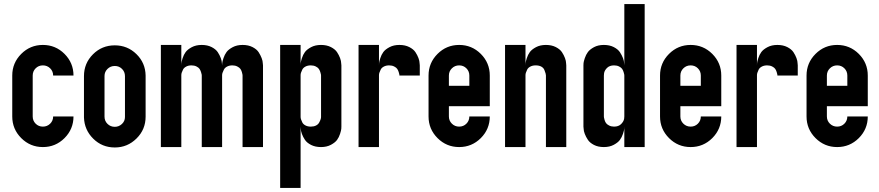

<svg xmlns="http://www.w3.org/2000/svg" viewBox="-20 -720 4301 940"><path d="M240.2 -149.9H339.8Q339.8 -87.9 295.9 -43.9Q252 0 189.9 0Q127.9 0 84 -43.9Q40 -87.9 40 -149.9V-350.1Q40 -412.1 84 -456.1Q127.9 -500 189.9 -500Q252 -500 295.9 -456.1Q339.8 -412.1 339.8 -350.1H240.2Q240.2 -371.1 225.6 -385.5Q210.9 -399.9 189.9 -399.9Q168.9 -399.9 154.5 -385.5Q140.1 -371.1 140.1 -350.1V-149.9Q140.1 -128.9 154.5 -114.5Q168.9 -100.1 189.9 -100.1Q210.9 -100.1 225.6 -114.5Q240.2 -128.9 240.2 -149.9Z M542 -498Q604 -498 647.9 -455.1Q691.9 -412.1 692.9 -350.1V-148.9Q692.9 -85.9 648.4 -42Q604 2 542 2Q480 2 436.5 -41Q393.1 -84 391.1 -145V-148.9V-347.2Q391.1 -410.2 435.1 -454.1Q479 -498 542 -498ZM491.7 -348.1V-148.9Q491.7 -127.9 506.3 -113.5Q521 -99.1 542 -99.1Q562 -99.1 576.9 -113Q591.8 -127 591.8 -147V-347.2Q591.8 -368.2 577.4 -382.6Q563 -397 542 -397Q521 -397 506.3 -382.6Q491.7 -368.2 491.7 -348.1Z M767.6 -500H867.7V-399.9Q867.7 -403.8 868.2 -410.9Q868.7 -418 874 -435.1Q879.4 -452.1 888.9 -465.1Q898.4 -478 918.9 -489Q939.5 -500 967.5 -500Q995.6 -500 1016.1 -489.5Q1036.6 -479 1046.1 -464.6Q1055.7 -450.2 1061 -435.5Q1066.4 -420.9 1066.4 -410.2L1067.4 -399.9Q1067.4 -403.8 1067.9 -410.9Q1068.4 -418 1074 -435.1Q1079.6 -452.1 1089.1 -465.1Q1098.6 -478 1119.1 -489Q1139.6 -500 1167.7 -500Q1195.8 -500 1216.3 -489.5Q1236.8 -479 1246.1 -464.6Q1255.4 -450.2 1261 -435.5Q1266.6 -420.9 1266.6 -410.2L1267.6 -399.9V-351.1V0H1167.5V-350.1Q1167.5 -352.1 1167 -355.5Q1166.5 -358.9 1164.1 -367.4Q1161.6 -376 1157 -382.6Q1152.3 -389.2 1141.8 -394.5Q1131.3 -399.9 1117.7 -399.9Q1102.5 -399.9 1091.6 -394Q1080.6 -388.2 1076.2 -379.2Q1071.8 -370.1 1069.6 -364Q1067.4 -357.9 1067.4 -352.1V-351.1V0H967.8V-350.1Q967.8 -352.1 967.3 -355.5Q966.8 -358.9 964.1 -367.4Q961.4 -376 957 -382.6Q952.6 -389.2 942.1 -394.5Q931.6 -399.9 917.5 -399.9Q902.3 -399.9 891.4 -394Q880.4 -388.2 876 -379.2Q871.6 -370.1 869.6 -364Q867.7 -357.9 867.7 -352.1V0H767.6Z M1351.6 -500H1451.7V-399.9Q1451.7 -403.8 1452.1 -410.9Q1452.6 -418 1458 -435.1Q1463.4 -452.1 1472.9 -465.1Q1482.4 -478 1502.9 -489Q1523.4 -500 1551.5 -500Q1579.6 -500 1600.1 -489.5Q1620.6 -479 1630.1 -464.6Q1639.6 -450.2 1645 -435.5Q1650.4 -420.9 1650.4 -410.2L1651.4 -399.9V-351.1V-149.9V-100.1Q1651.4 -96.2 1650.9 -89.1Q1650.4 -82 1645 -64.9Q1639.6 -47.9 1630.1 -34.9Q1620.6 -22 1600.1 -11Q1579.6 0 1551.5 0Q1523.4 0 1502.9 -10.5Q1482.4 -21 1472.9 -35.4Q1463.4 -49.8 1458 -64.5Q1452.6 -79.1 1452.6 -89.8L1451.7 -100.1V200.2H1351.6ZM1501.5 -399.9Q1486.3 -399.9 1475.3 -394Q1464.4 -388.2 1460 -379.2Q1455.6 -370.1 1453.6 -364Q1451.7 -357.9 1451.7 -352.1V-147.9Q1451.7 -142.1 1453.6 -136Q1455.6 -129.9 1460 -120.8Q1464.4 -111.8 1475.3 -106Q1486.3 -100.1 1501.5 -100.1Q1516.6 -100.1 1527.1 -105.5Q1537.6 -110.8 1542.5 -119.9Q1547.4 -128.9 1549.6 -135.5Q1551.8 -142.1 1551.8 -147V-350.1Q1551.8 -352.1 1551.3 -355.5Q1550.8 -358.9 1548.1 -367.4Q1545.4 -376 1541 -382.6Q1536.6 -389.2 1526.1 -394.5Q1515.6 -399.9 1501.5 -399.9Z M1735.4 -500H1835.4V-399.9Q1835.4 -403.8 1835.9 -410.9Q1836.4 -418 1841.8 -435.1Q1847.2 -452.1 1856.7 -465.1Q1866.2 -478 1886.7 -489Q1907.2 -500 1935.3 -500Q1963.4 -500 1983.9 -489.5Q2004.4 -479 2013.9 -464.6Q2023.4 -450.2 2028.8 -435.5Q2034.2 -420.9 2034.2 -410.2L2035.2 -399.9V-350.1H1935.5Q1935.5 -352.1 1935.1 -355.5Q1934.6 -358.9 1931.9 -367.4Q1929.2 -376 1924.8 -382.6Q1920.4 -389.2 1909.9 -394.5Q1899.4 -399.9 1885.3 -399.9Q1870.1 -399.9 1859.1 -394Q1848.1 -388.2 1843.8 -379.2Q1839.4 -370.1 1837.4 -364Q1835.4 -357.9 1835.4 -352.1V0H1735.4Z M2377.9 -350.1V-299.8V-200.2H2277.8H2177.7V-149.9Q2177.7 -128.9 2192.4 -114.5Q2207 -100.1 2228 -100.1Q2249 -100.1 2263.4 -114.5Q2277.8 -128.9 2277.8 -149.9H2377.9Q2377.9 -87.9 2334 -43.9Q2290 0 2228 0Q2166 0 2122.1 -43.9Q2078.1 -87.9 2078.1 -149.9V-350.1Q2078.1 -412.1 2122.1 -456.1Q2166 -500 2228 -500Q2290 -500 2334 -456.1Q2377.9 -412.1 2377.9 -350.1ZM2177.7 -299.8H2277.8V-350.1Q2277.8 -371.1 2263.4 -385.5Q2249 -399.9 2228 -399.9Q2207 -399.9 2192.4 -385.5Q2177.7 -371.1 2177.7 -350.1Z M2452.6 -500H2552.7V-399.9Q2552.7 -403.8 2553.2 -410.9Q2553.7 -418 2559.1 -435.1Q2564.5 -452.1 2574 -465.1Q2583.5 -478 2604 -489Q2624.5 -500 2652.6 -500Q2680.7 -500 2701.2 -489.5Q2721.7 -479 2731.2 -464.6Q2740.7 -450.2 2746.1 -435.5Q2751.5 -420.9 2751.5 -410.2L2752.4 -399.9V-351.1V-350.1V0H2652.8V-350.1V-351.1Q2652.8 -355 2651.1 -360.6Q2649.4 -366.2 2645.5 -376.7Q2641.6 -387.2 2630.6 -393.6Q2619.6 -399.9 2602.5 -399.9Q2587.4 -399.9 2576.4 -394Q2565.4 -388.2 2561 -379.2Q2556.6 -370.1 2554.7 -364Q2552.7 -357.9 2552.7 -352.1V0H2452.6Z M3036.6 -700.2H3136.2V0H3036.6V-100.1Q3036.6 -96.2 3036.1 -89.1Q3035.6 -82 3030 -64.9Q3024.4 -47.9 3014.9 -34.9Q3005.4 -22 2984.9 -11Q2964.4 0 2936.3 0Q2908.2 0 2887.9 -10.5Q2867.7 -21 2858.2 -35.4Q2848.6 -49.8 2843 -64.5Q2837.4 -79.1 2837.4 -89.8L2836.4 -100.1V-149.9V-350.1V-399.9Q2836.4 -403.8 2836.9 -410.9Q2837.4 -418 2843 -435.1Q2848.6 -452.1 2858.2 -465.1Q2867.7 -478 2887.9 -489Q2908.2 -500 2936.3 -500Q2964.4 -500 2984.9 -489.5Q3005.4 -479 3014.9 -464.6Q3024.4 -450.2 3030 -435.5Q3035.6 -420.9 3035.6 -410.2L3036.6 -399.9ZM3036.6 -149.9V-350.1Q3036.6 -352.1 3036.1 -355.5Q3035.6 -358.9 3033 -367.4Q3030.3 -376 3025.9 -382.6Q3021.5 -389.2 3011 -394.5Q3000.5 -399.9 2986.3 -399.9Q2964.4 -399.9 2951.9 -387.5Q2939.5 -375 2937.5 -361.8L2936.5 -350.1V-149.9Q2936.5 -147.9 2937 -144.5Q2937.5 -141.1 2939.9 -132.6Q2942.4 -124 2947 -117.4Q2951.7 -110.8 2962.2 -105.5Q2972.7 -100.1 2986.3 -100.1Q3008.3 -100.1 3020.8 -112.5Q3033.2 -125 3035.6 -138.2Z M3511.2 -350.1V-299.8V-200.2H3411.1H3311V-149.9Q3311 -128.9 3325.7 -114.5Q3340.3 -100.1 3361.3 -100.1Q3382.3 -100.1 3396.7 -114.5Q3411.1 -128.9 3411.1 -149.9H3511.2Q3511.2 -87.9 3467.3 -43.9Q3423.3 0 3361.3 0Q3299.3 0 3255.4 -43.9Q3211.4 -87.9 3211.4 -149.9V-350.1Q3211.4 -412.1 3255.4 -456.1Q3299.3 -500 3361.3 -500Q3423.3 -500 3467.3 -456.1Q3511.2 -412.1 3511.2 -350.1ZM3311 -299.8H3411.1V-350.1Q3411.1 -371.1 3396.7 -385.5Q3382.3 -399.9 3361.3 -399.9Q3340.3 -399.9 3325.7 -385.5Q3311 -371.1 3311 -350.1Z M3585.9 -500H3686V-399.9Q3686 -403.8 3686.5 -410.9Q3687 -418 3692.4 -435.1Q3697.8 -452.1 3707.3 -465.1Q3716.8 -478 3737.3 -489Q3757.8 -500 3785.9 -500Q3814 -500 3834.5 -489.5Q3855 -479 3864.5 -464.6Q3874 -450.2 3879.4 -435.5Q3884.8 -420.9 3884.8 -410.2L3885.7 -399.9V-350.1H3786.1Q3786.1 -352.1 3785.6 -355.5Q3785.2 -358.9 3782.5 -367.4Q3779.8 -376 3775.4 -382.6Q3771 -389.2 3760.5 -394.5Q3750 -399.9 3735.8 -399.9Q3720.7 -399.9 3709.7 -394Q3698.7 -388.2 3694.3 -379.2Q3689.9 -370.1 3688 -364Q3686 -357.9 3686 -352.1V0H3585.9Z M4228.5 -350.1V-299.8V-200.2H4128.4H4028.3V-149.9Q4028.3 -128.9 4043 -114.5Q4057.6 -100.1 4078.6 -100.1Q4099.6 -100.1 4114 -114.5Q4128.4 -128.9 4128.4 -149.9H4228.5Q4228.5 -87.9 4184.6 -43.9Q4140.6 0 4078.6 0Q4016.6 0 3972.7 -43.9Q3928.7 -87.9 3928.7 -149.9V-350.1Q3928.7 -412.1 3972.7 -456.1Q4016.6 -500 4078.6 -500Q4140.6 -500 4184.6 -456.1Q4228.5 -412.1 4228.5 -350.1ZM4028.3 -299.8H4128.4V-350.1Q4128.4 -371.1 4114 -385.5Q4099.6 -399.9 4078.6 -399.9Q4057.6 -399.9 4043 -385.5Q4028.3 -371.1 4028.3 -350.1Z"/></svg>

Font: OSP-DIN
Style: DIN
Weight: 500
Width: 3
Version: Version 001.000